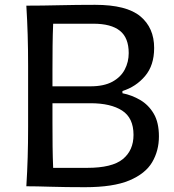

<svg xmlns="http://www.w3.org/2000/svg" viewBox="-20 -780 728 804"><path d="M335.9 3.9Q255.9 3.9 193.1 2Q130.4 0 90.3 0Q94.2 -62.5 95.9 -120.8Q97.7 -179.2 97.7 -249.5V-503.9Q97.7 -575.2 95.9 -634Q94.2 -692.9 90.3 -756.3Q156.7 -756.3 229.5 -758.1Q302.2 -759.8 378.4 -759.8Q509.8 -759.8 567.6 -711.7Q625.5 -663.6 625.5 -579.1Q625.5 -506.3 587.4 -461.4Q549.3 -416.5 492.7 -398.9V-389.6Q532.2 -381.8 567.1 -361.3Q602.1 -340.8 623.8 -304Q645.5 -267.1 645.5 -208.5Q645.5 -148.9 617.2 -100.8Q588.9 -52.7 521.5 -24.4Q454.1 3.9 335.9 3.9ZM199.7 -418.5H358.4Q415 -418.5 450.4 -437.7Q485.8 -457 502.4 -488.8Q519 -520.5 519 -557.6Q519 -621.6 482.2 -651.1Q445.3 -680.7 371.1 -680.7H202.6Q200.7 -634.8 200.2 -588.4Q199.7 -542 199.7 -486.8ZM202.6 -77.1H344.7Q449.7 -77.1 494.4 -113.8Q539.1 -150.4 539.1 -215.3Q539.1 -286.1 491.5 -316.9Q443.8 -347.7 358.9 -347.7H199.7V-266.6Q199.7 -211.9 200.2 -167.2Q200.7 -122.6 202.6 -77.1Z"/></svg>

Font: Pinar DS1 Medium
Style: Regular
Weight: 500
Designer: Amin Abedi
Version: Version 3.000